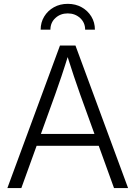

<svg xmlns="http://www.w3.org/2000/svg" viewBox="-20 -960 691 980"><path d="M17.6 0 286.1 -727.5H365.2L633.8 0H562L389.2 -478Q374.5 -519 357.2 -570.6Q339.8 -622.1 316.4 -696.3H334Q311 -621.6 293.5 -569.8Q275.9 -518.1 261.7 -478L88.9 0ZM144 -215.8V-276.4H506.8V-215.8ZM325.7 -940.4Q365.7 -940.4 397 -922.9Q428.2 -905.3 446.3 -875.5Q464.4 -845.7 464.4 -808.6H414.6Q414.6 -844.7 388.7 -868.2Q362.8 -891.6 325.7 -891.6Q288.6 -891.6 262.9 -868.2Q237.3 -844.7 237.3 -808.6H187.5Q187.5 -845.7 205.6 -875.5Q223.6 -905.3 254.9 -922.9Q286.1 -940.4 325.7 -940.4Z"/></svg>

Font: Inter 24pt Light
Style: Regular
Weight: 300
Designer: Rasmus Andersson
Foundry: rsms
Version: Version 4.001;git-66647c0bb